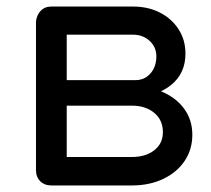

<svg xmlns="http://www.w3.org/2000/svg" viewBox="-20 -567 645 587"><path d="M137 0Q116 0 103 -13Q90 -26 90 -47V-501Q92 -521 104.5 -534Q117 -547 137 -547Q158 -547 171 -534Q184 -521 184 -500V-322H383V-304Q437 -304 479 -285Q521 -266 544.5 -232.5Q568 -199 568 -155Q568 -110 544.5 -75Q521 -40 479 -20Q437 0 383 0ZM184 -87H383Q425 -87 451.5 -107.5Q478 -128 478 -163Q478 -200 451.5 -222Q425 -244 383 -244H184ZM298 -272V-322H394Q422 -322 440 -342.5Q458 -363 458 -395Q458 -423 437.5 -442Q417 -461 386 -461H138V-547H386Q433 -547 469 -528.5Q505 -510 526 -477.5Q547 -445 547 -403Q547 -343 503.5 -307.5Q460 -272 394 -272Z"/></svg>

Font: Comfortaa SemiBold
Style: Regular
Weight: 600
Designer: Johan Aakerlund
Foundry: Johan Aakerlund
Version: Version 3.104; ttfautohint (v1.8.1.43-b0c9)